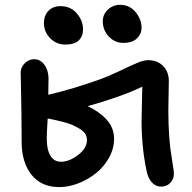

<svg xmlns="http://www.w3.org/2000/svg" viewBox="-20 -742 789 788"><path d="M485.8 -565.9Q451.2 -565.9 426.5 -592Q401.9 -618.2 401.9 -654.8Q401.9 -683.1 422.9 -702.6Q443.8 -722.2 473.1 -722.2Q511.7 -722.2 536.4 -692.4Q561 -662.6 561 -627.9Q561 -603 542.2 -584.5Q523.4 -565.9 485.8 -565.9ZM248 -559.1Q211.4 -559.1 185.8 -585.2Q160.2 -611.3 160.2 -647Q160.2 -677.7 178.7 -697.3Q197.3 -716.8 228 -716.8Q270 -716.8 295.4 -687Q320.8 -657.2 320.8 -621.1Q320.8 -592.8 303 -575.9Q285.2 -559.1 248 -559.1ZM223.1 25.9Q149.9 25.9 109.4 -24.7Q68.8 -75.2 68.8 -160.2Q68.8 -220.7 67.9 -285.9Q66.9 -351.1 65.9 -394Q64.9 -437 64.9 -444.8Q64.9 -465.3 81.3 -482.2Q97.7 -499 120.1 -499Q145 -499 161.4 -477.5Q177.7 -456.1 179.2 -422.9Q179.2 -414.1 178.7 -390.6Q178.2 -367.2 178.2 -353Q282.2 -377.4 392.1 -417Q428.2 -430.2 471.9 -451.2Q515.6 -472.2 542.7 -483.6Q569.8 -495.1 586.9 -495.1Q626 -495.1 649.4 -471.4Q672.9 -447.8 672.9 -408.2Q672.9 -389.2 671.9 -349.9Q670.9 -310.5 670.9 -289.1Q670.9 -172.4 685.1 -92.8Q686 -83.5 688.5 -69.6Q690.9 -55.7 692.4 -45.4Q693.8 -35.2 693.8 -29.8Q693.8 -7.3 679.2 8.3Q664.6 23.9 641.1 23.9Q618.2 23.9 602.8 6.1Q587.4 -11.7 582 -39.1Q561 -135.7 561 -248Q561 -272 564 -386.2Q477.5 -344.7 339.8 -306.2Q386.2 -285.2 417.2 -251.5Q448.2 -217.8 448.2 -171.9Q448.2 -132.3 427.7 -95.2Q407.2 -58.1 375 -32Q342.8 -5.9 302.5 10Q262.2 25.9 223.1 25.9ZM171.9 -173.8Q171.9 -127.4 187 -102.8Q202.1 -78.1 230 -78.1Q264.2 -78.1 300.5 -106Q336.9 -133.8 336.9 -167Q336.9 -189 321.3 -202.9Q305.7 -216.8 274.9 -230Q251 -240.7 175.8 -255.9Q175.3 -249.5 174.3 -232.2Q173.3 -214.8 172.6 -199.7Q171.9 -184.6 171.9 -173.8Z"/></svg>

Font: Shantell Sans Bouncy
Style: Regular
Weight: 500
Designer: Stephen Nixon, Anya Danilova, Shantell Martin
Foundry: Arrow Type
Version: Version 1.006;[9816181b4]